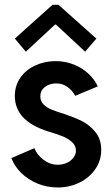

<svg xmlns="http://www.w3.org/2000/svg" viewBox="-20 -789 478 816"><path d="M28.3 -117.2 126 -159.2Q137.7 -130.4 165.3 -109.6Q192.9 -88.9 225.6 -88.9Q246.1 -88.9 263.9 -96.9Q281.7 -105 292.2 -118.9Q302.7 -132.8 302.7 -149.4Q302.7 -169.9 286.4 -184.8Q270 -199.7 248.8 -208.5Q227.5 -217.3 197.3 -226.6L184.6 -230.5Q43.5 -274.4 43 -380.9Q43 -424.8 66.4 -458.5Q89.8 -492.2 129.2 -510.5Q168.5 -528.8 215.8 -529.3Q257.8 -529.3 293.9 -514.6Q330.1 -500 356 -475.8Q381.8 -451.7 395.5 -421.9L299.8 -381.8Q287.6 -403.8 267.6 -418.9Q247.6 -434.1 218.8 -434.6Q189.9 -434.1 170.7 -419.2Q151.4 -404.3 151.4 -379.9Q151.4 -358.9 164.8 -345.5Q178.2 -332 198.2 -323.7Q218.3 -315.4 255.9 -303.7Q296.4 -290 328.1 -274.4Q359.9 -258.8 385 -228.3Q410.2 -197.8 410.2 -152.3Q410.2 -106.4 384.8 -69.8Q359.4 -33.2 317.1 -12.7Q274.9 7.8 225.6 7.8Q179.7 7.8 139.2 -9Q98.6 -25.9 69.8 -54.4Q41 -83 28.3 -117.2ZM43 -625 203.1 -768.6H228.5L389.6 -625L341.8 -569.3L217.8 -684.6H213.9L89.8 -569.3Z"/></svg>

Font: Reddit Sans Vanilla SemiBold
Style: Regular
Weight: 600
Designer: Stephen Hutchings
Foundry: Reddit
Version: Version 1.013